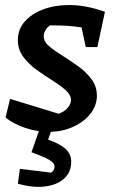

<svg xmlns="http://www.w3.org/2000/svg" viewBox="-20 -515 457 763"><path d="M2 -48 20 -122 213 -63Q234 -70 248 -85.5Q262 -101 262 -118Q262 -138 240.5 -157Q219 -176 188 -195.5Q157 -215 125.5 -237.5Q94 -260 72.5 -289Q51 -318 51 -356Q51 -398 78 -429Q105 -460 151 -477.5Q197 -495 255 -495Q289 -495 325.5 -488Q362 -481 397 -468L367 -328H321L304 -406Q253 -414 199 -414Q188 -414 178 -414Q154 -396 154 -370Q154 -349 175.5 -331Q197 -313 228.5 -293.5Q260 -274 291 -251.5Q322 -229 343.5 -200.5Q365 -172 365 -135Q365 -95 339 -62.5Q313 -30 269.5 -10.5Q226 9 173 9Q128 9 81 -6.5Q34 -22 2 -48ZM142 -15H191L171 40Q220 57 241.5 77.5Q263 98 263 128Q263 169 235 194.5Q207 220 159 226Q111 232 51 215L59 156L183 171Q197 163 197 146Q197 134 178.5 122Q160 110 105 90Z"/></svg>

Font: Piazzolla SemiBold
Style: Italic
Weight: 600
Italic angle: -11.3°
Designer: Juan Pablo del Peral
Foundry: Huerta Tipografica
Version: Version 1.330